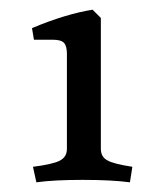

<svg xmlns="http://www.w3.org/2000/svg" viewBox="-20 -686 333 396"><path d="M188 -379Q188 -362 202 -355Q214 -348 253 -342L248 -310Q210 -315 150.5 -315Q91 -315 55 -310L48 -342Q88 -347 103 -354.5Q118 -362 118 -379V-575Q118 -591 112 -597.5Q106 -604 90 -604H50L46 -628Q115 -657 171 -666L188 -649Z"/></svg>

Font: Buenard
Style: Regular
Weight: 400
Designer: Gustavo Ibarra
Foundry: FontFuror
Version: Version 1.001 2011